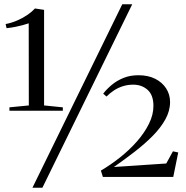

<svg xmlns="http://www.w3.org/2000/svg" viewBox="-20 -835 878 906"><path d="M116 -337.5 115.5 -725Q105 -721.5 89.2 -717Q73.5 -712.5 53.8 -708.5Q34 -704.5 11 -702L6.5 -721.5Q35.5 -727 62.2 -738.8Q89 -750.5 110.5 -765.5Q132 -780.5 145 -795L188 -788.5V-337.5L276.5 -328.5V-312.5H24.5V-328.5ZM557 -815H604L180 51H133ZM456 -30Q502 -57 546.5 -92.2Q591 -127.5 626.5 -168Q662 -208.5 683.2 -251.5Q704.5 -294.5 704 -337Q703.5 -387.5 676 -411.5Q648.5 -435.5 609 -435.5Q583.5 -435.5 560.8 -428.5Q538 -421.5 518.5 -408.8Q499 -396 482.5 -379.5L467 -393Q483.5 -414.5 507 -434.2Q530.5 -454 562 -467Q593.5 -480 633.5 -480Q679.5 -480 712.8 -463Q746 -446 764.2 -417.5Q782.5 -389 782.5 -353.5Q782.5 -311.5 760.2 -271.5Q738 -231.5 700 -193.2Q662 -155 614.8 -118.5Q567.5 -82 517.5 -47L764.5 -63.5L796 -121L821 -115.5L797.5 0H465.5Z"/></svg>

Font: Merriweather 144pt Light
Style: Regular
Weight: 300
Version: Version 2.100